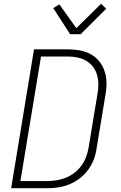

<svg xmlns="http://www.w3.org/2000/svg" viewBox="-20 -996 640 1016"><path d="M39 0 160 -735H338Q370 -735 401.5 -729.5Q433 -724 459.5 -709.5Q486 -695 505 -671.5Q524 -648 533.5 -619Q543 -590 543.5 -558Q544 -526 538 -494L491 -210Q487 -180 476 -151.5Q465 -123 446.5 -97.5Q428 -72 402.5 -52.5Q377 -33 348 -21Q319 -9 289.5 -4.5Q260 0 231 0ZM88 -38H230Q255 -38 280 -42Q305 -46 329.5 -56Q354 -66 375 -82.5Q396 -99 411.5 -120.5Q427 -142 436 -166.5Q445 -191 449 -216L496 -500Q501 -526 500.5 -552Q500 -578 493 -601.5Q486 -625 471 -644Q456 -663 435 -675Q414 -687 389 -692Q364 -697 338 -697H197ZM351 -815 262 -953 294 -973 384 -847 515 -976 542 -950 407 -815Z"/></svg>

Font: Iosevka XLt Ex Obl
Style: Regular
Weight: 200
Width: 7
Italic angle: -9°
Monospace: yes
Designer: Belleve Invis
Foundry: Belleve Invis
Version: Version 32.5.0; ttfautohint (v1.8.4)